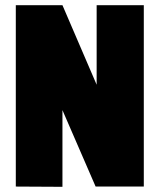

<svg xmlns="http://www.w3.org/2000/svg" viewBox="-20 -720 617 741"><path d="M535 -700H353V-393L221 -700H41V0L221 1V-295L349 0H535Z"/></svg>

Font: Advent Pro Black
Style: Regular
Weight: 900
Version: Version 3.000